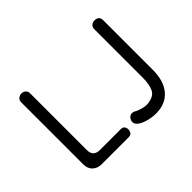

<svg xmlns="http://www.w3.org/2000/svg" viewBox="-97 -562 728 728"><g transform="rotate(-45 267.5 -197.5)"><path d="M100 0Q78 0 64 -13Q50 -26 50 -50V-382Q50 -393 57.5 -399Q65 -405 74 -405Q84 -405 91 -399Q98 -393 98 -382V-78Q98 -43 133 -43H245Q256 -43 260.5 -36.5Q265 -30 265 -22Q265 -14 260.5 -7Q256 0 245 0ZM382 10Q360 10 337.5 3.5Q315 -3 304 -13Q295 -21 295 -31Q295 -40 301.5 -48Q308 -56 318 -56Q322 -56 328 -54Q339 -47 357 -42Q375 -37 388 -39Q421 -43 431.5 -64Q442 -85 442 -122V-382Q442 -393 449 -399Q456 -405 466 -405Q490 -405 490 -382V-116Q490 -56 461.5 -23Q433 10 382 10Z"/></g></svg>

Font: Dongle Light
Style: Regular
Weight: 300
Designer: Yanghee Ryu
Foundry: Yanghee Ryu
Version: Version 2.000